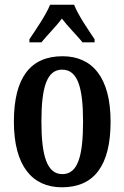

<svg xmlns="http://www.w3.org/2000/svg" viewBox="-20 -786 529 816"><path d="M105 -619V-606H156C180 -636 218 -673 243 -707C268 -674 309 -633 331 -606H382V-619C357 -657 312 -721 295 -766H193C175 -721 130 -657 105 -619ZM243 10C379 10 450 -81 450 -269C450 -457 372 -547 246 -547C110 -547 39 -457 39 -269C39 -81 117 10 243 10ZM245 -46C180 -46 156 -123 156 -269C156 -415 179 -490 244 -490C310 -490 333 -415 333 -269C333 -123 311 -46 245 -46Z"/></svg>

Font: Noto Serif Lao ExtraCondensed SemiBold
Style: Regular
Weight: 600
Width: 2
Designer: Monotype Design Team
Foundry: Monotype Imaging Inc.
Version: Version 2.003